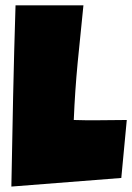

<svg xmlns="http://www.w3.org/2000/svg" viewBox="-20 -727 494 718"><path d="M454.1 -278.3 433.6 -61.5 22.5 -29.3Q25.4 -199.7 29.1 -368.2Q32.7 -536.6 38.1 -707H292Q280.8 -600.1 270.5 -493.4Q260.3 -386.7 255.9 -278.3Q278.8 -277.3 301.3 -277.3Q323.7 -277.3 346.7 -277.3Q374 -277.3 400.4 -277.8Q426.8 -278.3 454.1 -278.3Z"/></svg>

Font: Luckiest Guy RUS-BEL-UKR
Style: Regular
Weight: 400
Designer: Astigmatic (AOETI)
Foundry: Astigmatic (AOETI)
Version: Version 1.00 March 11, 2019, initial release